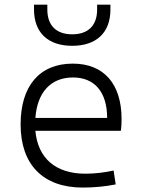

<svg xmlns="http://www.w3.org/2000/svg" viewBox="-20 -803 626 832"><path d="M338.4 9.8C384.8 9.8 436 5.4 481.4 -3.9L472.2 -64C432.6 -55.2 388.7 -50.3 350.1 -50.3C221.2 -50.3 144 -117.2 133.3 -236.3H503.9C505.9 -250 506.8 -268.1 506.8 -287.1C506.8 -440.4 429.2 -527.3 295.4 -527.3C151.9 -527.3 69.3 -431.2 69.3 -263.7C69.3 -89.4 167 9.8 338.4 9.8ZM133.3 -292C141.6 -403.3 200.2 -467.3 296.4 -467.3C390.1 -467.3 444.3 -403.8 444.3 -292ZM293 -604.5C397.9 -604.5 458.5 -661.6 458.5 -761.7V-782.7H400.9V-761.7C400.9 -692.9 362.3 -654.3 293 -654.3C223.6 -654.3 185.1 -692.9 185.1 -761.7V-782.7H127.4V-761.7C127.4 -661.6 188 -604.5 293 -604.5Z"/></svg>

Font: Cascadia Mono NF Light
Style: Regular
Weight: 300
Monospace: yes
Designer: Aaron Bell
Foundry: Saja Typeworks
Version: Version 2404.023